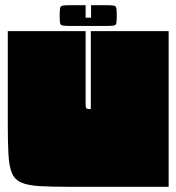

<svg xmlns="http://www.w3.org/2000/svg" viewBox="-20 -720 680 740"><path d="M630 0H255Q182 0 135.5 -2.5Q89 -5 63 -16Q37 -27 26 -53Q15 -79 12.5 -125.5Q10 -172 10 -245V-600H310V-320Q310 -308 311.5 -304.5Q313 -301 320 -300H330V-600H630ZM210 -660Q210 -680 211.5 -688.5Q213 -697 222 -698.5Q231 -700 251 -700H310V-652H331V-700H389Q410 -700 418.5 -698.5Q427 -697 428.5 -688.5Q430 -680 430 -660Q430 -640 428.5 -631.5Q427 -623 418.5 -621.5Q410 -620 389 -620H251Q231 -620 222 -621.5Q213 -623 211.5 -631.5Q210 -640 210 -660Z"/></svg>

Font: Badeen Display
Style: Regular
Weight: 400
Version: Version 1.000; ttfautohint (v1.8.4.7-5d5b)